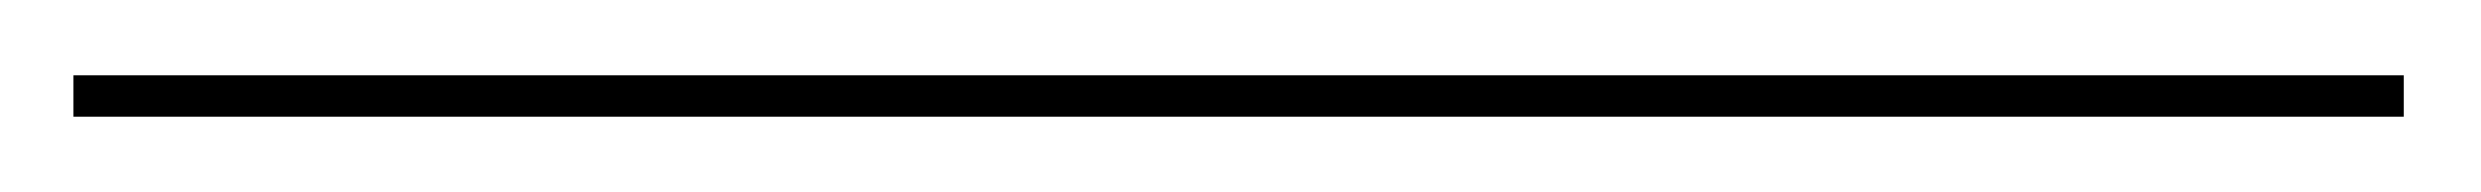

<svg xmlns="http://www.w3.org/2000/svg" viewBox="-20 1 659 51"><path d="M-0.5 32H618.5V21H-0.5Z"/></svg>

Font: Anybody SemiExpanded Thin
Style: Regular
Weight: 250
Width: 6
Version: Version 1.113;gftools[0.9.25]